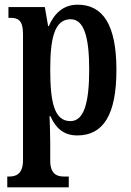

<svg xmlns="http://www.w3.org/2000/svg" viewBox="-20 -566 556 818"><path d="M11 232H273V186H251C226 186 194 178 194 119V42C194 -3 192 -41 191 -71H195C217 -20 252 11 309 11C419 11 476 -75 476 -268C476 -461 418 -546 311 -546C249 -546 211 -508 188 -455H185L171 -536H16V-490H24C56 -490 78 -481 78 -421V117C78 177 46 186 20 186H11ZM280 -50C212 -50 194 -128 194 -270C194 -403 212 -484 281 -484C338 -484 360 -408 360 -270C360 -128 338 -50 280 -50Z"/></svg>

Font: Noto Serif Lao ExtraCondensed SemiBold
Style: Regular
Weight: 600
Width: 2
Designer: Monotype Design Team
Foundry: Monotype Imaging Inc.
Version: Version 2.003